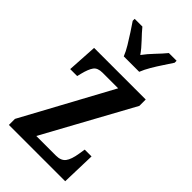

<svg xmlns="http://www.w3.org/2000/svg" viewBox="-237 -832 897 897"><g transform="rotate(45 211.5 -383.0)"><path d="M19 0V-40L259 -482H156Q124 -482 111 -464.5Q98 -447 88 -407L83 -387H37L46 -536H387V-494L146 -54H276Q309 -54 324 -73.5Q339 -93 346 -138L351 -169H396L391 0ZM172 -606Q163 -629 147 -655.5Q131 -682 114 -708Q97 -734 84 -753V-766H135Q153 -744 178.5 -717.5Q204 -691 222 -665Q241 -691 266.5 -717.5Q292 -744 310 -766H361V-753Q349 -734 331.5 -708Q314 -682 298.5 -655.5Q283 -629 274 -606Z"/></g></svg>

Font: Noto Serif Georgian ExtraCondensed SemiBold
Style: Regular
Weight: 600
Width: 2
Designer: Monotype Design Team, Akaki Razmadze
Foundry: Google LLC
Version: Version 2.003; ttfautohint (v1.8.4.7-5d5b)